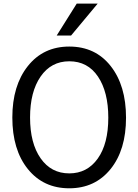

<svg xmlns="http://www.w3.org/2000/svg" viewBox="-20 -1019 761 1057"><path d="M47.9 -372.1Q47.9 -547.9 133.3 -655.3Q218.8 -762.7 361.3 -762.7Q504.9 -762.7 589.4 -655.3Q673.8 -547.9 673.8 -371.1Q673.8 -193.4 588.4 -87.9Q502.9 17.6 361.3 17.6Q218.8 17.6 133.3 -88.4Q47.9 -194.3 47.9 -372.1ZM145.5 -372.1Q145.5 -230.5 203.6 -147.5Q261.7 -64.5 361.3 -64.5Q460 -64.5 518.1 -146Q576.2 -227.5 576.2 -371.1Q576.2 -512.7 519.5 -597.2Q462.9 -681.6 361.3 -681.6Q261.7 -681.6 203.6 -597.7Q145.5 -513.7 145.5 -372.1ZM292 -823.2 402.3 -999H517.6L371.1 -823.2Z"/></svg>

Font: Gothic A1 Medium
Style: Regular
Weight: 500
Designer: HanYang I&C Co.,Ltd.
Foundry: HanYang I&C Co.,Ltd.
Version: Version 2.50